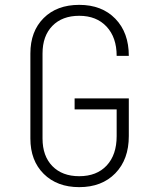

<svg xmlns="http://www.w3.org/2000/svg" viewBox="-20 -760 640 790"><path d="M105 -190V-540Q105 -631 159.5 -685.5Q214 -740 306 -740Q399 -740 454.5 -683Q510 -626 510 -530H460Q460 -606 418.5 -650.5Q377 -695 306 -695Q236 -695 195.5 -653.5Q155 -612 155 -540V-190Q155 -118 195.5 -76.5Q236 -35 306 -35Q378 -35 419 -79Q460 -123 460 -200V-310H287V-355H510V-200Q510 -104 454.5 -47Q399 10 306 10Q215 10 160 -44.5Q105 -99 105 -190Z"/></svg>

Font: JetBrains Mono Extra Light
Style: Regular
Weight: 200
Monospace: yes
Designer: Philipp Nurullin, Konstantin Bulenkov
Foundry: JetBrains
Version: 2.002